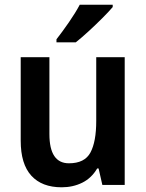

<svg xmlns="http://www.w3.org/2000/svg" viewBox="-20 -786 621 816"><path d="M510 -543V0H415L399 -70H393Q369 -29 329.5 -9.5Q290 10 242 10Q158 10 113 -39.5Q68 -89 68 -188V-543H190V-216Q190 -92 273 -92Q340 -92 364.5 -138Q389 -184 389 -272V-543ZM459 -756Q443 -737 415 -709Q387 -681 356.5 -653Q326 -625 302 -606H220V-619Q245 -651 273 -691.5Q301 -732 319 -766H459Z"/></svg>

Font: Noto Sans Hebrew SemiCondensed SemiBold
Style: Regular
Weight: 600
Width: 4
Designer: Monotype Design Team
Foundry: Monotype Imaging Inc.
Version: Version 2.004; ttfautohint (v1.8.4.7-5d5b)